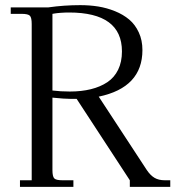

<svg xmlns="http://www.w3.org/2000/svg" viewBox="-20 -731 705 751"><path d="M22 -676.8V-702.1H168.9Q230.5 -710.9 293.9 -710.9Q330.6 -710.9 364 -705.6Q397.5 -700.2 429.7 -687.3Q461.9 -674.3 485.4 -654.5Q508.8 -634.8 522.9 -604.2Q537.1 -573.7 537.1 -535.2Q537.1 -388.7 366.2 -353L554.2 -65.9Q568.4 -44.9 584.5 -35.4Q600.6 -25.9 625 -25.9H646V0H487.8V-25.9L279.8 -344.2H257.8Q232.9 -344.2 185.1 -349.1V-65.9Q185.1 -41 192.1 -33.4Q199.2 -25.9 224.1 -25.9H267.1V0H58.1V-25.9H104V-637.2Q104 -662.1 96.9 -669.4Q89.8 -676.8 64.9 -676.8ZM185.1 -377Q216.8 -373 252.9 -373Q298.8 -373 335.4 -382.1Q372.1 -391.1 399.7 -409.4Q427.2 -427.7 442.1 -458.3Q457 -488.8 457 -529.8Q457 -682.1 250 -682.1Q233.9 -682.1 217.8 -680.9Q201.7 -679.7 193.4 -678.2L185.1 -676.8Z"/></svg>

Font: Dihjauti S
Style: Regular
Weight: 400
Designer: T. Christopher White
Version: Version 3.0.0